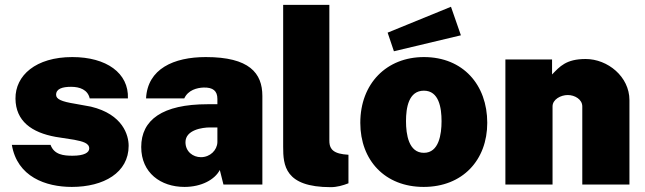

<svg xmlns="http://www.w3.org/2000/svg" viewBox="-20 -763 2669 794"><path d="M277 10C409 10 512 -49 512 -160C512 -203 489 -290 356 -322L290 -334C234 -343 212 -353 212 -371C212 -396 238 -404 274 -404C310 -404 343 -392 351 -356H509C513 -461 420 -527 279 -527C128 -527 43 -451 44 -355C45 -262 111 -215 210 -197L287 -185C323 -178 349 -171 349 -149C349 -132 328 -119 280 -119C243 -119 204 -123 189 -164H29C51 -32 169 10 277 10Z M743 10C813 10 868 -20 889 -60L904 0H1065V-366C1065 -461 1011 -527 831 -527C698 -527 590 -478 584 -356H742C758 -391 795 -400 822 -401C861 -402 879 -387 879 -354V-332H839C651 -332 564 -267 564 -155C564 -48 645 10 743 10ZM811 -113C778 -113 747 -136 747 -175C747 -226 817 -236 848 -236H879V-175C878 -142 849 -113 811 -113Z M1348 11C1373 11 1398 4 1421 -5V-123L1400 -125C1348 -132 1342 -157 1342 -182V-743H1151V-156C1151 -80 1157 11 1348 11Z M1845 -735 1583 -628 1609 -551 1886 -617ZM1732 10C1893 10 1995 -101 1995 -255C1995 -412 1895 -527 1733 -527C1579 -527 1470 -418 1470 -255C1470 -100 1572 10 1732 10ZM1733 -131C1670 -131 1659 -207 1659 -262C1659 -318 1670 -388 1733 -388C1795 -388 1806 -318 1806 -262C1806 -207 1795 -131 1733 -131Z M2070 0H2265V-323C2265 -352 2299 -370 2328 -370C2357 -370 2388 -352 2388 -323V0H2583V-349C2583 -446 2493 -519 2402 -519C2321 -519 2295 -488 2263 -455V-517H2070Z"/></svg>

Font: United Sans Black
Style: Regular
Weight: 900
Designer: Pablo Impallari, Rodrigo Fuenzalida (Modified by Dan O. Williams)
Version: Version 1.000;PS 001.000;hotconv 1.0.88;makeotf.lib2.5.64775